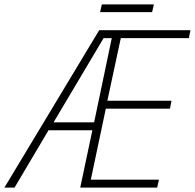

<svg xmlns="http://www.w3.org/2000/svg" viewBox="-70 -851 884 871"><path d="M-50 0 380 -714H794L787 -678H478L417 -394H708L701 -358H410L342 -36H651L643 0H294L349 -260H150L-4 0ZM173 -296H357L437 -678H400ZM384 -796 392 -831H628L620 -796Z"/></svg>

Font: Noto Sans Disp ExtLt
Style: Italic
Weight: 200
Italic angle: -12°
Designer: Monotype Design Team
Foundry: Monotype Imaging Inc.
Version: Version 2.000;GOOG;noto-source:20170915:90ef993387c0